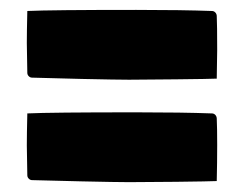

<svg xmlns="http://www.w3.org/2000/svg" viewBox="-20 -487 474 388"><path d="M34.2 -400.1Q34.2 -422.6 35.2 -464.8Q81.5 -467 255.4 -467Q348.4 -467 408.2 -464.8Q412.1 -464.8 414.9 -462Q417.7 -459.2 418 -455.1Q418.9 -437.7 418.9 -385.7Q418.9 -371.1 418 -328.1Q403.3 -327.4 336.2 -326.7Q269 -325.9 240.7 -325.9Q217 -325.9 144.4 -327.5Q71.8 -329.1 44.9 -330.1Q41 -330.1 38.1 -333Q35.2 -335.9 35.2 -339.8Q34.2 -396.5 34.2 -400.1ZM34.2 -193.1Q34.2 -215.6 35.2 -257.8Q81.5 -260 255.4 -260Q348.4 -260 408.2 -257.8Q412.1 -257.8 414.9 -255Q417.7 -252.2 418 -248Q418.9 -228.5 418.9 -194.3Q418.9 -158.4 418 -121.1Q403.3 -120.4 336.2 -119.6Q269 -118.9 240.7 -118.9Q217 -118.9 144.4 -120.5Q71.8 -122.1 44.9 -123Q41 -123 38.1 -126Q35.2 -128.9 35.2 -132.8Q34.2 -189.5 34.2 -193.1Z"/></svg>

Font: Digitalt
Style: Medium
Weight: 500
Designer: gluk
Foundry: gluk
Version: Version 0.60